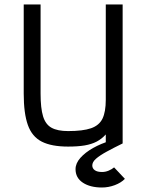

<svg xmlns="http://www.w3.org/2000/svg" viewBox="-20 -638 640 854"><path d="M283 14Q209 14 165.8 -8Q122.5 -30 104 -81.8Q85.5 -133.5 85.5 -221.5V-618H160.5V-221.5Q160.5 -157 171.5 -120.8Q182.5 -84.5 209.2 -69.8Q236 -55 283 -55Q348.5 -55 384.8 -67.5Q421 -80 435.8 -110.2Q450.5 -140.5 450.5 -194.5V-618H525.5V0H450.5V-40Q432.5 -20 410 -8.2Q387.5 3.5 356.8 8.8Q326 14 283 14ZM433.5 196Q381 196 348.5 174.5Q316 153 316 114.5Q316 88.5 337.5 64.2Q359 40 394.2 20.2Q429.5 0.5 468.5 -11L525.5 0Q484.5 20 454 36.8Q423.5 53.5 406.8 68.2Q390 83 390.5 99Q391 111.5 401.8 119.2Q412.5 127 434 127Q449 127 463.2 121Q477.5 115 487.5 106.5L535.5 157.5Q518.5 175 490.5 185.5Q462.5 196 433.5 196Z"/></svg>

Font: Victor Mono Thin
Style: Regular
Weight: 100
Monospace: yes
Designer: Rune Bjørnerås
Version: Version 1.561;gftools[0.9.30]